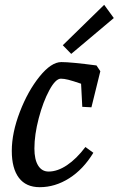

<svg xmlns="http://www.w3.org/2000/svg" viewBox="-20 -767 493 798"><path d="M29 -140Q29 -215 62.5 -302Q96 -389 144.5 -449Q193 -509 235 -509Q275 -509 381 -495L397 -471L360 -321L322 -323L317 -419Q282 -431 264 -435.5Q246 -440 233 -440Q211 -440 185 -392Q159 -344 141 -275.5Q123 -207 123 -150Q123 -104 138.5 -79Q154 -54 182 -54Q219 -54 258.5 -80.5Q298 -107 335 -156L368 -132Q326 -63 267.5 -26Q209 11 145 11Q88 11 58.5 -28Q29 -67 29 -140ZM241 -579 413 -747 453 -692 276 -543Z"/></svg>

Font: Andada Pro Medium
Style: Italic
Weight: 500
Italic angle: -7°
Designer: Carolina Giovagnoli
Foundry: Huerta Tipografica
Version: Version 3.005; ttfautohint (v1.8.4)